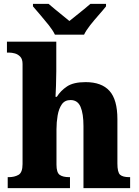

<svg xmlns="http://www.w3.org/2000/svg" viewBox="-20 -976 720 996"><path d="M20 0V-57H25Q55 -57 76 -69Q97 -81 97 -125V-644Q97 -670 84.5 -682.5Q72 -695 56.5 -699Q41 -703 30 -703H16V-760H272V-606Q272 -568 270.5 -531.5Q269 -495 268 -474H275Q294 -505 327.5 -527.5Q361 -550 424 -550Q507 -550 548 -504.5Q589 -459 589 -358V-128Q589 -82 603 -69.5Q617 -57 651 -57H655V0H413V-322Q413 -386 398 -421.5Q383 -457 346 -457Q316 -457 300.5 -434.5Q285 -412 279 -377Q273 -342 273 -305V-122Q273 -81 289.5 -69Q306 -57 339 -57H343V0ZM265 -796Q254 -819 233 -845.5Q212 -872 189.5 -898Q167 -924 151 -943V-956H232Q244 -945 264 -929Q284 -913 304.5 -896Q325 -879 340 -867Q355 -879 376 -896Q397 -913 417 -929Q437 -945 449 -956H530V-943Q515 -924 492 -898Q469 -872 448 -845.5Q427 -819 416 -796Z"/></svg>

Font: Noto Serif ExtraBold
Style: Regular
Weight: 800
Designer: Monotype Design Team
Foundry: Monotype Imaging Inc.
Version: Version 2.014